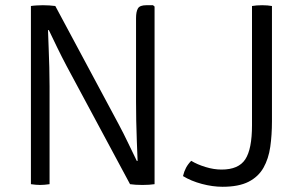

<svg xmlns="http://www.w3.org/2000/svg" viewBox="-20 -706 1148 736"><path d="M98.5 -683Q108 -684.5 121.2 -685.2Q134.5 -686 144.5 -686Q156 -686 169 -685.2Q182 -684.5 192 -683L171 -591L164 -590.5Q165 -560 166.5 -523.2Q168 -486.5 169 -448.2Q170 -410 170 -375V0Q160 1.5 151 2.2Q142 3 134 3Q126 3 117 2.2Q108 1.5 98.5 0ZM235 -453.5Q216 -489.5 199.5 -523.5Q183 -557.5 167 -591L130 -637L192 -683L435 -229.5Q454.5 -193 471.5 -157.2Q488.5 -121.5 504.5 -89L541.5 -51.5L478.5 0ZM572.5 -681V0Q563 1.5 551.5 2.2Q540 3 526 3Q511.5 3 499.8 2.2Q488 1.5 478.5 0L500.5 -89H507.5Q506 -125.5 504.5 -165Q503 -204.5 502.2 -243.5Q501.5 -282.5 501.5 -317V-636.5Q501.5 -661.5 508.8 -673.8Q516 -686 541 -686H566.5ZM713 -89.5Q736 -75.5 767.8 -65.8Q799.5 -56 829.5 -56Q894.5 -56 920.2 -95.2Q946 -134.5 946 -226V-683Q954 -684.5 964.2 -685.2Q974.5 -686 985 -686Q995 -686 1005 -685.2Q1015 -684.5 1022.5 -683V-241Q1022.5 -188.5 1016 -143Q1009.5 -97.5 990 -63Q970.5 -28.5 932.8 -9.2Q895 10 833 10Q795 10 753.8 -1Q712.5 -12 681.5 -31Q685.5 -48.5 693.2 -63Q701 -77.5 713 -89.5Z"/></svg>

Font: Signika Light
Style: Regular
Weight: 300
Designer: Anna Giedry
Foundry: Anna Giedry
Version: Version 2.000